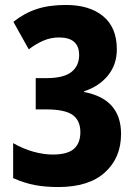

<svg xmlns="http://www.w3.org/2000/svg" viewBox="-20 -744 550 774"><path d="M451 -545Q451 -484 415.5 -440Q380 -396 319 -376V-373Q468 -345 468 -204Q468 -108 403 -49Q338 10 215 10Q162 10 120 2Q78 -6 33 -26V-167Q73 -144 114.5 -132.5Q156 -121 192 -121Q252 -121 278 -144Q304 -167 304 -211Q304 -258 273 -280.5Q242 -303 165 -303H124V-429H166Q236 -429 267.5 -453.5Q299 -478 299 -522Q299 -593 218 -593Q184 -593 153.5 -579.5Q123 -566 96 -545L34 -656Q78 -691 128 -707.5Q178 -724 246 -724Q341 -724 396 -678.5Q451 -633 451 -545Z"/></svg>

Font: Noto Sans Armenian Condensed ExtraBold
Style: Regular
Weight: 800
Width: 3
Designer: Monotype Design Team
Foundry: Monotype Imaging Inc.
Version: Version 2.008; ttfautohint (v1.8.4.7-5d5b)